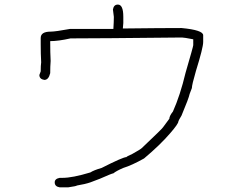

<svg xmlns="http://www.w3.org/2000/svg" viewBox="-20 -676 1040 831"><path d="M490.2 -656.2Q513.7 -656.2 513.7 -603.5V-576.2L511.7 -552.7Q681.6 -554.7 765.6 -554.7Q859.4 -545.9 859.4 -523.4V-494.1Q859.4 -469.7 828.1 -369.1Q810.5 -308.6 810.5 -294.9L800.8 -269.5Q797.4 -251.5 765.6 -175.8Q752 -153.3 752 -150.4Q752 -140.1 716.8 -99.6Q673.3 -48.8 603.5 9.8Q550.3 39.6 513.7 50.8Q482.9 64 470.7 74.2Q465.3 74.2 412.1 97.7L371.1 113.3Q348.6 121.1 312.5 127Q312.5 129.4 275.4 134.8H238.3Q216.8 131.3 216.8 113.3Q216.8 97.7 238.3 93.8H250Q293.9 93.8 371.1 70.3Q386.2 60.5 419.9 50.8Q512.2 3.9 527.3 3.9Q527.3 1.5 552.7 -9.8Q587.9 -29.3 593.8 -35.2Q685.5 -122.1 685.5 -125L712.9 -162.1Q712.9 -173.8 728.5 -193.4Q759.8 -263.2 783.2 -361.3Q816.4 -475.1 816.4 -480.5V-505.9Q776.4 -513.7 767.6 -513.7Q396.5 -509.8 285.2 -509.8Q232.4 -498 197.3 -498V-494.1Q197.3 -446.3 199.2 -412.1Q197.3 -388.7 197.3 -359.4Q190.4 -330.1 171.9 -330.1Q150.4 -333.5 150.4 -351.6L156.2 -367.2Q156.2 -392.6 158.2 -406.2Q156.2 -442.4 156.2 -484.4V-511.7Q156.2 -539.1 199.2 -539.1Q219.2 -539.1 283.2 -550.8H470.7Q472.7 -583 472.7 -599.6V-603.5Q472.7 -606.4 468.8 -634.8Q472.2 -656.2 490.2 -656.2Z"/></svg>

Font: CEF Fonts CJK Mono
Style: Regular
Weight: 400
Designer: PartyBoss (派对大魔王)
Version: Release 2.25